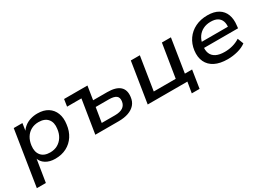

<svg xmlns="http://www.w3.org/2000/svg" viewBox="-12 -1174 2791 2028"><g transform="rotate(-30 1383.5 -160.5)"><path d="M25 180 131 -492H237L221 -388H213Q233 -425 265 -450.5Q297 -476 337.5 -488.5Q378 -501 423 -501Q499 -501 549.5 -469Q600 -437 622.5 -379.5Q645 -322 634 -246Q625 -169 587.5 -111.5Q550 -54 490 -22.5Q430 9 351 9Q283 9 236 -20.5Q189 -50 174 -102H180L135 180ZM337 -76Q390 -76 429.5 -98.5Q469 -121 494 -161Q519 -201 525 -254Q536 -329 499.5 -372.5Q463 -416 388 -416Q337 -416 297 -394Q257 -372 232.5 -332.5Q208 -293 201 -239Q191 -164 227 -120Q263 -76 337 -76Z M842 0 907 -406H732L745 -492H1030L1004 -327H1175Q1280 -327 1328 -284.5Q1376 -242 1365 -159Q1359 -106 1328.5 -71Q1298 -36 1247 -18Q1196 0 1127 0ZM963 -74H1125Q1187 -74 1221.5 -97Q1256 -120 1262 -166Q1268 -212 1240.5 -232Q1213 -252 1152 -252H992Z M1943 131 1965 0H1481L1559 -492H1669L1605 -87H1873L1938 -492H2048L1984 -86H2072L2038 131Z M2454 9Q2361 9 2299.5 -22Q2238 -53 2210.5 -111Q2183 -169 2193 -247Q2203 -323 2243 -380Q2283 -437 2348 -469Q2413 -501 2497 -501Q2577 -501 2628.5 -470Q2680 -439 2701.5 -382.5Q2723 -326 2713 -250L2710 -220H2274L2284 -288H2645L2623 -270Q2631 -319 2618.5 -353.5Q2606 -388 2575 -406.5Q2544 -425 2493 -425Q2440 -425 2399.5 -404.5Q2359 -384 2334 -347.5Q2309 -311 2301 -263L2298 -248Q2289 -193 2304.5 -154Q2320 -115 2360.5 -94.5Q2401 -74 2465 -74Q2516 -74 2563.5 -87Q2611 -100 2651 -126L2679 -54Q2638 -23 2577.5 -7Q2517 9 2454 9Z"/></g></svg>

Font: Nunito Sans 10pt SemiExpanded SemiBold
Style: Italic
Weight: 600
Width: 6
Italic angle: -9°
Designer: Vernon Adams
Foundry: Vernon Adams
Version: Version 3.101;gftools[0.9.27]